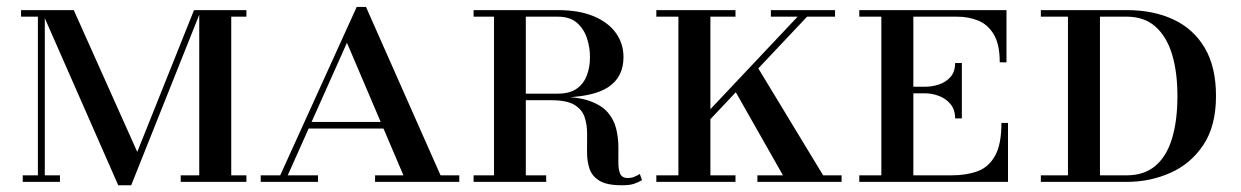

<svg xmlns="http://www.w3.org/2000/svg" viewBox="-20 -540 3685 570"><path d="M331 10 102.5 -510H199L387.5 -89L556 -510H577L369.5 10ZM47.5 0V-19.5H158V0ZM92.5 0V-490.5H42.5V-510H113V0ZM516.5 0V-19.5H711.5V0ZM571.5 0V-510H711.5V-490.5H666.5V0Z M803 0 1039 -519.5H1066.5L1296.5 0H1186L1010 -413L825.5 0ZM754 0V-19.5H924V0ZM891.5 -158.5V-178H1201.5V-158.5ZM1093.5 0V-19.5H1343.5V0Z M1516 -250.5V-262H1636Q1671.5 -262 1692.2 -276.8Q1713 -291.5 1722.2 -316.2Q1731.5 -341 1731.5 -370.5Q1731.5 -400 1722.2 -427.5Q1713 -455 1692.2 -472.8Q1671.5 -490.5 1636 -490.5H1386V-510H1636Q1699 -510 1742.5 -491.8Q1786 -473.5 1808.5 -442Q1831 -410.5 1831 -370.5Q1831 -310.5 1784.5 -280.5Q1738 -250.5 1636 -250.5ZM1386 0V-19.5H1601.5V0ZM1446.5 0V-510H1541V0ZM1826 10Q1781 10 1759 -3.8Q1737 -17.5 1729.8 -40Q1722.5 -62.5 1722.8 -89.5Q1723 -116.5 1723 -143.2Q1723 -170 1715.5 -192.5Q1708 -215 1685.2 -228.8Q1662.5 -242.5 1616 -242.5H1516V-253H1636Q1695.5 -253 1731.2 -240Q1767 -227 1785 -205.5Q1803 -184 1809.2 -158Q1815.5 -132 1815.8 -106.2Q1816 -80.5 1815.8 -59Q1815.5 -37.5 1821 -24.5Q1826.5 -11.5 1844 -11.5Q1854 -11.5 1862.2 -14.8Q1870.5 -18 1879.5 -23.5L1886 -5Q1874 1.5 1861.8 5.8Q1849.5 10 1826 10Z M2000.5 -122 2364.5 -508H2392.5L2028.5 -122ZM1928.5 0V-19.5H2163.5V0ZM1994 0V-510H2089V0ZM2228.5 0V-19.5H2478.5V0ZM2315.5 0 2156 -281 2221.5 -353 2435.5 0ZM1928.5 -490.5V-510H2163.5V-490.5ZM2268.5 -490.5V-510H2459V-490.5Z M2815.5 -188.5Q2815.5 -214.5 2801.8 -231Q2788 -247.5 2767.5 -255.2Q2747 -263 2726 -263H2671V-282.5H2726Q2747 -282.5 2767.5 -289.2Q2788 -296 2801.8 -311.5Q2815.5 -327 2815.5 -353H2835.5V-188.5ZM2953 -175H2972.5V0H2531V-19.5H2596.5V-490.5H2531V-510H2968V-355H2948Q2948 -408.5 2930.2 -438Q2912.5 -467.5 2883.8 -479Q2855 -490.5 2821.5 -490.5H2691.5V-19.5H2806Q2849.5 -19.5 2882.5 -31.8Q2915.5 -44 2934.2 -77.8Q2953 -111.5 2953 -175Z M3070 0V-19.5H3325Q3377 -19.5 3410.2 -47.8Q3443.5 -76 3459.5 -129Q3475.5 -182 3475.5 -255Q3475.5 -326 3459.5 -378.8Q3443.5 -431.5 3410.2 -461Q3377 -490.5 3325 -490.5H3070V-510H3325Q3404 -510 3463.5 -482.2Q3523 -454.5 3556.5 -398Q3590 -341.5 3590 -255Q3590 -166 3552.5 -109.8Q3515 -53.5 3454.5 -26.8Q3394 0 3325 0ZM3150.5 0V-510H3245.5V0Z"/></svg>

Font: Bodoni Moda SC
Style: Regular
Weight: 400
Designer: Owen Earl
Foundry: indestructible type
Version: Version 2.005